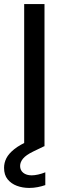

<svg xmlns="http://www.w3.org/2000/svg" viewBox="-44 -720 314 945"><path d="M75 0V-700H175V0ZM100 205Q67 205 39 194.5Q11 184 -6.5 162.5Q-24 141 -24 106Q-24 81 -12.5 58.5Q-1 36 26.5 14Q54 -8 101 -28L151 -50L175 -1L119 26Q84 43 69.5 60.5Q55 78 55 97Q55 118 70.5 130.5Q86 143 112 143Q126 143 144 139Q162 135 179 128V191Q162 197 141.5 201Q121 205 100 205Z"/></svg>

Font: DM Sans 11pt Medium
Style: Regular
Weight: 500
Version: Version 4.004;gftools[0.9.30]